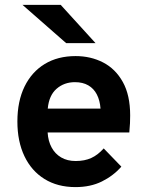

<svg xmlns="http://www.w3.org/2000/svg" viewBox="-20 -752 597 784"><path d="M288.5 12Q215 12 161.8 -21Q108.5 -54 79.8 -114.2Q51 -174.5 51 -256Q51 -338.5 80.2 -398.5Q109.5 -458.5 162.8 -490.8Q216 -523 288.5 -523Q350.5 -523 401 -497Q451.5 -471 481.5 -417.2Q511.5 -363.5 511.5 -280.5Q511.5 -267.5 510.8 -248.8Q510 -230 508 -211H174.5Q176.5 -176 190.8 -149.8Q205 -123.5 230 -109Q255 -94.5 289 -94.5Q325.5 -94.5 352.5 -106.8Q379.5 -119 403.5 -146L475.5 -71.5Q442.5 -34 396 -11Q349.5 12 288.5 12ZM175 -308.5H390.5Q388 -342 375.5 -366.2Q363 -390.5 340.5 -403.5Q318 -416.5 286 -416.5Q242 -416.5 211 -389.5Q180 -362.5 175 -308.5ZM250 -576 72 -732H228L370 -576Z"/></svg>

Font: Undotted
Style: Bold
Weight: 700
Designer: Delve Withrington, Dave Bailey, Thomas Jockin
Foundry: Delve Fonts LLC
Version: Version 4.000